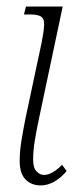

<svg xmlns="http://www.w3.org/2000/svg" viewBox="-20 -556 245 585"><path d="M104 9Q76 9 58 -9Q40 -27 40 -66Q40 -95 45.5 -128.5Q51 -162 58 -197L107 -427Q114 -463 114.5 -481Q115 -499 105 -505.5Q95 -512 71 -512H53L59 -536H171L98 -191Q91 -158 86 -127.5Q81 -97 81 -70Q81 -44 91.5 -33.5Q102 -23 114 -23Q128 -23 143 -32.5Q158 -42 169 -54L183 -35Q168 -16 147 -3.5Q126 9 104 9Z"/></svg>

Font: Noto Serif ExtraCondensed ExtraLight
Style: Italic
Weight: 200
Width: 2
Italic angle: -12°
Designer: Monotype Design Team
Foundry: Monotype Imaging Inc.
Version: Version 2.014; ttfautohint (v1.8.4.7-5d5b)